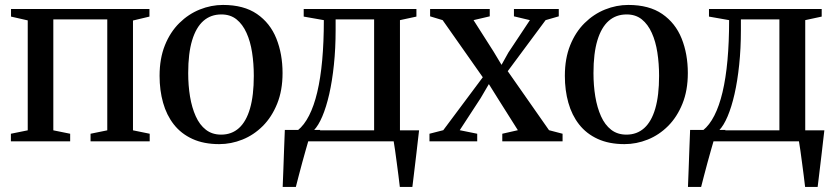

<svg xmlns="http://www.w3.org/2000/svg" viewBox="-20 -558 3302 758"><path d="M23 0V-30L89.5 -43.5V-477.5L23.5 -492.5V-522.5H570V-492.5L505 -477V-43.5L571 -30V0H337.5V-30L403.5 -43.5V-481.5H190.5V-43.5L257 -30V0Z M610 -258.5Q610 -327 631 -379.2Q652 -431.5 688 -467Q724 -502.5 768.8 -520.5Q813.5 -538.5 860.5 -538.5Q942.5 -538.5 994.5 -502.8Q1046.5 -467 1071 -406Q1095.5 -345 1095.5 -269.5Q1095.5 -201 1074.2 -148.5Q1053 -96 1017.5 -60.5Q982 -25 937.2 -7Q892.5 11 845.5 11Q784.5 11 739.8 -9.5Q695 -30 666.2 -66.8Q637.5 -103.5 623.8 -152.5Q610 -201.5 610 -258.5ZM853 -26.5Q894.5 -26.5 923.2 -52.2Q952 -78 967 -129.5Q982 -181 982 -258.5Q982 -307 975.2 -350.8Q968.5 -394.5 953.2 -428.2Q938 -462 913.8 -481.5Q889.5 -501 854 -501Q812 -501 783 -475.5Q754 -450 738.5 -398.8Q723 -347.5 723 -269.5Q723 -220.5 730.2 -176.8Q737.5 -133 752.8 -99Q768 -65 792.8 -45.8Q817.5 -26.5 853 -26.5Z M1142 0V-40L1155.5 -43.5Q1181 -64 1200.2 -101.8Q1219.5 -139.5 1232.5 -194.2Q1245.5 -249 1252 -320.2Q1258.5 -391.5 1258.5 -478.5L1179 -492.5V-522.5H1624V-492.5L1559 -478.5V0ZM1219 -43.5H1457V-481.5H1305V-439.5Q1305 -366 1298.2 -302Q1291.5 -238 1279.8 -186.5Q1268 -135 1252.5 -98.5Q1237 -62 1219 -43.5ZM1096 180Q1097.5 145.5 1098.8 108.2Q1100 71 1101.5 32.2Q1103 -6.5 1104.5 -45H1244.5L1198 -4Q1194 10 1187.2 33.5Q1180.5 57 1173 84.5Q1165.5 112 1159 137.2Q1152.5 162.5 1148 180ZM1558.5 180Q1556 158.5 1552.8 133.2Q1549.5 108 1546.2 83Q1543 58 1539.8 35.8Q1536.5 13.5 1534 -1.5L1500.5 -43.5H1634.5Q1632 -23.5 1629.5 -1Q1627 21.5 1624.2 45.5Q1621.5 69.5 1618.5 93.2Q1615.5 117 1613 139Q1610.5 161 1608 180Z M1730 -44 1886 -253 1727.5 -478.5 1678 -493.5V-522.5H1913.5V-493.5L1849.5 -478.5L1928.5 -354.5L1960 -302L1987 -350.5L2072 -478.5L2009 -493.5V-522.5H2186V-493.5L2134 -478.5L1984.5 -277L2147.5 -44L2201 -30V0H1963V-30L2024.5 -44L1947.5 -166L1910 -226L1877.5 -170.5L1795 -44L1864 -30V0H1675.5V-30Z M2210 -258.5Q2210 -327 2231 -379.2Q2252 -431.5 2288 -467Q2324 -502.5 2368.8 -520.5Q2413.5 -538.5 2460.5 -538.5Q2542.5 -538.5 2594.5 -502.8Q2646.5 -467 2671 -406Q2695.5 -345 2695.5 -269.5Q2695.5 -201 2674.2 -148.5Q2653 -96 2617.5 -60.5Q2582 -25 2537.2 -7Q2492.5 11 2445.5 11Q2384.5 11 2339.8 -9.5Q2295 -30 2266.2 -66.8Q2237.5 -103.5 2223.8 -152.5Q2210 -201.5 2210 -258.5ZM2453 -26.5Q2494.5 -26.5 2523.2 -52.2Q2552 -78 2567 -129.5Q2582 -181 2582 -258.5Q2582 -307 2575.2 -350.8Q2568.5 -394.5 2553.2 -428.2Q2538 -462 2513.8 -481.5Q2489.5 -501 2454 -501Q2412 -501 2383 -475.5Q2354 -450 2338.5 -398.8Q2323 -347.5 2323 -269.5Q2323 -220.5 2330.2 -176.8Q2337.5 -133 2352.8 -99Q2368 -65 2392.8 -45.8Q2417.5 -26.5 2453 -26.5Z M2742 0V-40L2755.5 -43.5Q2781 -64 2800.2 -101.8Q2819.5 -139.5 2832.5 -194.2Q2845.5 -249 2852 -320.2Q2858.5 -391.5 2858.5 -478.5L2779 -492.5V-522.5H3224V-492.5L3159 -478.5V0ZM2819 -43.5H3057V-481.5H2905V-439.5Q2905 -366 2898.2 -302Q2891.5 -238 2879.8 -186.5Q2868 -135 2852.5 -98.5Q2837 -62 2819 -43.5ZM2696 180Q2697.5 145.5 2698.8 108.2Q2700 71 2701.5 32.2Q2703 -6.5 2704.5 -45H2844.5L2798 -4Q2794 10 2787.2 33.5Q2780.5 57 2773 84.5Q2765.5 112 2759 137.2Q2752.5 162.5 2748 180ZM3158.5 180Q3156 158.5 3152.8 133.2Q3149.5 108 3146.2 83Q3143 58 3139.8 35.8Q3136.5 13.5 3134 -1.5L3100.5 -43.5H3234.5Q3232 -23.5 3229.5 -1Q3227 21.5 3224.2 45.5Q3221.5 69.5 3218.5 93.2Q3215.5 117 3213 139Q3210.5 161 3208 180Z"/></svg>

Font: Merriweather 96pt
Style: Regular
Weight: 400
Version: Version 2.100